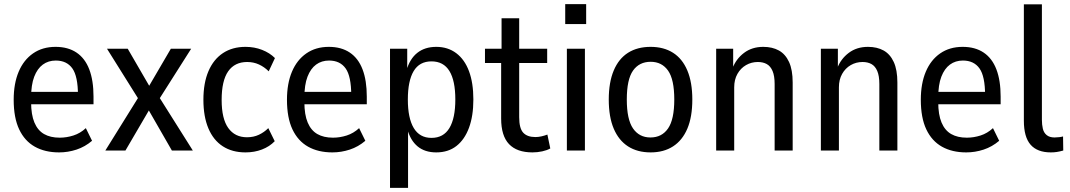

<svg xmlns="http://www.w3.org/2000/svg" viewBox="-20 -726 5162 926"><path d="M265 9Q197 9 148 -18.5Q99 -46 72.5 -102Q46 -158 46 -245Q46 -323 70 -380Q94 -437 139.5 -468.5Q185 -500 248 -500Q308 -500 349 -472.5Q390 -445 410.5 -391.5Q431 -338 431 -260V-223H114V-283H370L356 -266Q356 -358 329 -396Q302 -434 249 -434Q213 -434 186.5 -414.5Q160 -395 145 -356Q130 -317 130 -255V-234Q130 -173 146 -135Q162 -97 192.5 -79.5Q223 -62 268 -62Q301 -62 334 -72.5Q367 -83 394 -108L424 -47Q390 -18 349 -4.5Q308 9 265 9Z M488 0 659 -275 660 -229 496 -491H596L709 -296H690L804 -491H902L737 -231L738 -273L910 0H809L690 -207H706L585 0Z M1164 9Q1100 9 1054.5 -20.5Q1009 -50 985 -107Q961 -164 961 -245Q961 -326 985.5 -383Q1010 -440 1055.5 -470Q1101 -500 1164 -500Q1207 -500 1244 -485.5Q1281 -471 1306 -446L1276 -382Q1255 -403 1229 -415Q1203 -427 1172 -427Q1112 -427 1080.5 -382Q1049 -337 1049 -244Q1049 -153 1081 -108.5Q1113 -64 1171 -64Q1203 -64 1228.5 -76Q1254 -88 1274 -108L1305 -45Q1280 -19 1243.5 -5Q1207 9 1164 9Z M1583 9Q1515 9 1466 -18.5Q1417 -46 1390.5 -102Q1364 -158 1364 -245Q1364 -323 1388 -380Q1412 -437 1457.5 -468.5Q1503 -500 1566 -500Q1626 -500 1667 -472.5Q1708 -445 1728.5 -391.5Q1749 -338 1749 -260V-223H1432V-283H1688L1674 -266Q1674 -358 1647 -396Q1620 -434 1567 -434Q1531 -434 1504.5 -414.5Q1478 -395 1463 -356Q1448 -317 1448 -255V-234Q1448 -173 1464 -135Q1480 -97 1510.5 -79.5Q1541 -62 1586 -62Q1619 -62 1652 -72.5Q1685 -83 1712 -108L1742 -47Q1708 -18 1667 -4.5Q1626 9 1583 9Z M1861 180V-491H1944V-385H1940Q1956 -442 1992.5 -471Q2029 -500 2084 -500Q2140 -500 2180.5 -469.5Q2221 -439 2242 -382.5Q2263 -326 2263 -246Q2263 -167 2242 -110Q2221 -53 2181.5 -22Q2142 9 2084 9Q2029 9 1994 -20Q1959 -49 1944 -105H1948V180ZM2061 -61Q2119 -61 2147.5 -108.5Q2176 -156 2176 -246Q2176 -337 2147.5 -383.5Q2119 -430 2061 -430Q2003 -430 1975 -383Q1947 -336 1947 -246Q1947 -156 1975.5 -108.5Q2004 -61 2061 -61Z M2548 9Q2473 9 2435 -31Q2397 -71 2397 -154V-422H2319V-491H2399V-638H2484V-491H2619V-422H2484V-161Q2484 -107 2503.5 -86Q2523 -65 2562 -65Q2577 -65 2592 -68.5Q2607 -72 2620 -77L2634 -10Q2618 -1 2595 4Q2572 9 2548 9Z M2706 -610V-706H2807V-610ZM2714 0V-491H2801V0Z M3118 9Q3054 9 3009 -20Q2964 -49 2940 -105.5Q2916 -162 2916 -246Q2916 -329 2940 -386Q2964 -443 3009 -471.5Q3054 -500 3118 -500Q3181 -500 3226 -471.5Q3271 -443 3295 -386Q3319 -329 3319 -246Q3319 -162 3295 -105.5Q3271 -49 3226 -20Q3181 9 3118 9ZM3117 -63Q3172 -63 3202 -106.5Q3232 -150 3232 -246Q3232 -343 3202 -385.5Q3172 -428 3118 -428Q3063 -428 3033 -385.5Q3003 -343 3003 -246Q3003 -150 3033 -106.5Q3063 -63 3117 -63Z M3434 0V-491H3516V-397H3513Q3530 -442 3568.5 -471Q3607 -500 3661 -500Q3705 -500 3736.5 -482.5Q3768 -465 3785.5 -427Q3803 -389 3803 -328V0H3716V-321Q3716 -360 3706 -383.5Q3696 -407 3678 -417Q3660 -427 3635 -427Q3604 -427 3578 -412Q3552 -397 3536.5 -369.5Q3521 -342 3521 -305V0Z M3939 0V-491H4021V-397H4018Q4035 -442 4073.5 -471Q4112 -500 4166 -500Q4210 -500 4241.5 -482.5Q4273 -465 4290.5 -427Q4308 -389 4308 -328V0H4221V-321Q4221 -360 4211 -383.5Q4201 -407 4183 -417Q4165 -427 4140 -427Q4109 -427 4083 -412Q4057 -397 4041.5 -369.5Q4026 -342 4026 -305V0Z M4640 9Q4572 9 4523 -18.5Q4474 -46 4447.5 -102Q4421 -158 4421 -245Q4421 -323 4445 -380Q4469 -437 4514.5 -468.5Q4560 -500 4623 -500Q4683 -500 4724 -472.5Q4765 -445 4785.5 -391.5Q4806 -338 4806 -260V-223H4489V-283H4745L4731 -266Q4731 -358 4704 -396Q4677 -434 4624 -434Q4588 -434 4561.5 -414.5Q4535 -395 4520 -356Q4505 -317 4505 -255V-234Q4505 -173 4521 -135Q4537 -97 4567.5 -79.5Q4598 -62 4643 -62Q4676 -62 4709 -72.5Q4742 -83 4769 -108L4799 -47Q4765 -18 4724 -4.5Q4683 9 4640 9Z M5048 9Q4983 9 4950.5 -28Q4918 -65 4918 -144V-705H5005V-148Q5005 -125 5009.5 -105.5Q5014 -86 5028 -74.5Q5042 -63 5066 -63Q5077 -63 5089 -64.5Q5101 -66 5107 -68L5108 0Q5090 5 5076.5 7Q5063 9 5048 9Z"/></svg>

Font: Nunito Sans 10pt Condensed Medium
Style: Regular
Weight: 500
Width: 3
Designer: Vernon Adams
Foundry: Vernon Adams
Version: Version 3.101;gftools[0.9.27]